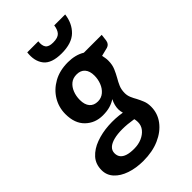

<svg xmlns="http://www.w3.org/2000/svg" viewBox="-266 -818 1092 1092"><g transform="rotate(-45 280.0 -272.0)"><path d="M210 180Q152 180 105 164Q58 148 31 118.5Q4 89 4 49Q4 0 33 -32Q62 -64 109.5 -81.5Q157 -99 212.5 -102.5Q268 -106 321 -97Q319 -104 317.5 -112Q316 -120 316 -129Q316 -144 320 -160Q324 -176 333 -194Q314 -181 289 -173.5Q264 -166 230 -166Q168 -166 126 -206.5Q84 -247 84 -322Q84 -376 111 -421Q138 -466 187 -493.5Q236 -521 303 -521Q332 -521 358 -514.5Q384 -508 405 -495H549L544 -454Q540 -429 518 -422L466 -409Q468 -399 470 -388Q472 -377 472 -365Q472 -332 461 -306.5Q450 -281 438 -260Q426 -240 416.5 -218Q407 -196 407 -168Q407 -149 414.5 -131Q422 -113 432 -96Q442 -77 450.5 -56Q459 -35 459 -8Q459 46 427 88.5Q395 131 339 155.5Q283 180 210 180ZM221 94Q256 94 283.5 82Q311 70 327.5 49.5Q344 29 344 2Q344 -2 343.5 -8Q343 -14 342 -19.5Q341 -25 340 -25Q292 -33 252.5 -33Q213 -33 184 -25.5Q155 -18 139.5 -3.5Q124 11 124 33Q124 53 134.5 66.5Q145 80 166.5 87Q188 94 221 94ZM266 -242Q294 -242 314.5 -259.5Q335 -277 345.5 -304Q356 -331 356 -360Q356 -397 338.5 -417Q321 -437 289 -437Q259 -437 239.5 -421Q220 -405 209.5 -378.5Q199 -352 199 -321Q199 -283 216.5 -262.5Q234 -242 266 -242ZM314 -581Q233 -581 202 -620.5Q171 -660 179 -724H268Q264 -692 276 -675.5Q288 -659 323 -659Q361 -659 376.5 -675.5Q392 -692 396 -724H484Q476 -660 435.5 -620.5Q395 -581 314 -581Z"/></g></svg>

Font: Aleo
Style: Bold Italic
Weight: 700
Italic angle: -7°
Version: Version 2.001;gftools[0.9.29]